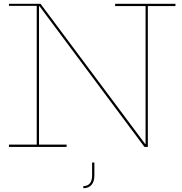

<svg xmlns="http://www.w3.org/2000/svg" viewBox="-20 -772 959 1009"><path d="M902 -752V-740H757V0H739L188 -739H185V-12H330V0H27V-12H173V-741H27V-752H193L743 -15H745V-740H585V-752ZM476 82V150Q476 183 460.5 200Q445 217 418 217V206Q440 206 452 192Q464 178 464 150V82Z"/></svg>

Font: Hepta Slab Thin
Style: Regular
Weight: 250
Designer: Michael LaGattuta
Foundry: Michael LaGattuta
Version: Version 1.100; ttfautohint (v1.8) -l 8 -r 50 -G 200 -x 14 -D